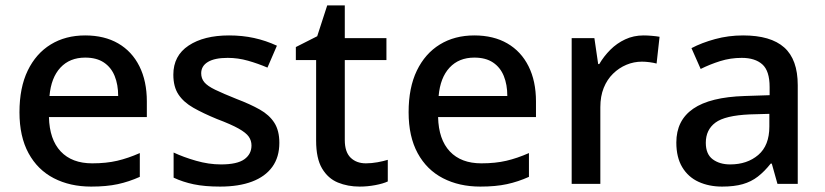

<svg xmlns="http://www.w3.org/2000/svg" viewBox="-20 -680 3050 710"><path d="M295 -549Q366 -549 417 -519.5Q468 -490 495.5 -435Q523 -380 523 -305V-247H161Q163 -164 204.5 -120Q246 -76 321 -76Q373 -76 413.5 -85.5Q454 -95 497 -114V-26Q457 -8 415.5 1Q374 10 317 10Q239 10 179 -21Q119 -52 85.5 -113.5Q52 -175 52 -265Q52 -356 82.5 -419Q113 -482 167.5 -515.5Q222 -549 295 -549ZM295 -467Q238 -467 203.5 -430Q169 -393 163 -325H417Q417 -367 404 -399Q391 -431 364 -449Q337 -467 295 -467Z M1013 -152Q1013 -99 987 -63Q961 -27 912 -8.5Q863 10 794 10Q737 10 696.5 1.5Q656 -7 622 -23V-116Q658 -99 705 -85.5Q752 -72 797 -72Q857 -72 883.5 -91Q910 -110 910 -142Q910 -160 900 -174.5Q890 -189 862.5 -204.5Q835 -220 782 -240Q731 -261 695 -281.5Q659 -302 640 -330.5Q621 -359 621 -404Q621 -474 677.5 -511.5Q734 -549 827 -549Q876 -549 919.5 -539.5Q963 -530 1004 -511L969 -430Q934 -445 897 -455.5Q860 -466 822 -466Q774 -466 749 -451Q724 -436 724 -409Q724 -390 735.5 -376Q747 -362 776 -348Q805 -334 855 -314Q905 -295 940.5 -275Q976 -255 994.5 -226Q1013 -197 1013 -152Z M1333 -76Q1354 -76 1376 -80Q1398 -84 1414 -89V-9Q1397 -1 1368 4.5Q1339 10 1310 10Q1266 10 1229.5 -5Q1193 -20 1171 -57Q1149 -94 1149 -160V-458H1074V-506L1153 -546L1190 -660H1255V-539H1409V-458H1255V-162Q1255 -118 1276.5 -97Q1298 -76 1333 -76Z M1734 -549Q1805 -549 1856 -519.5Q1907 -490 1934.5 -435Q1962 -380 1962 -305V-247H1600Q1602 -164 1643.5 -120Q1685 -76 1760 -76Q1812 -76 1852.5 -85.5Q1893 -95 1936 -114V-26Q1896 -8 1854.5 1Q1813 10 1756 10Q1678 10 1618 -21Q1558 -52 1524.5 -113.5Q1491 -175 1491 -265Q1491 -356 1521.5 -419Q1552 -482 1606.5 -515.5Q1661 -549 1734 -549ZM1734 -467Q1677 -467 1642.5 -430Q1608 -393 1602 -325H1856Q1856 -367 1843 -399Q1830 -431 1803 -449Q1776 -467 1734 -467Z M2360 -549Q2374 -549 2391 -547.5Q2408 -546 2419 -544L2408 -445Q2397 -448 2382 -450Q2367 -452 2354 -452Q2324 -452 2296.5 -440.5Q2269 -429 2247 -407.5Q2225 -386 2212.5 -355Q2200 -324 2200 -284V0H2094V-539H2178L2192 -443H2196Q2213 -472 2237 -496Q2261 -520 2292 -534.5Q2323 -549 2360 -549Z M2728 -549Q2830 -549 2880 -504.5Q2930 -460 2930 -365V0H2855L2834 -75H2830Q2807 -46 2782.5 -27Q2758 -8 2726.5 1Q2695 10 2650 10Q2602 10 2563.5 -7.5Q2525 -25 2503 -61.5Q2481 -98 2481 -153Q2481 -235 2543.5 -278Q2606 -321 2734 -325L2826 -328V-358Q2826 -418 2799 -442Q2772 -466 2723 -466Q2681 -466 2643 -454Q2605 -442 2571 -425L2537 -502Q2575 -522 2624.5 -535.5Q2674 -549 2728 -549ZM2753 -257Q2661 -253 2625.5 -226.5Q2590 -200 2590 -152Q2590 -110 2615.5 -91Q2641 -72 2680 -72Q2743 -72 2784 -107Q2825 -142 2825 -212V-259Z"/></svg>

Font: Noto Sans Armenian Medium
Style: Regular
Weight: 500
Designer: Monotype Design Team
Foundry: Monotype Imaging Inc.
Version: Version 2.007